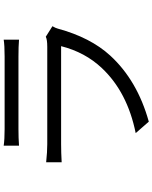

<svg xmlns="http://www.w3.org/2000/svg" viewBox="87 -872 826 1040"><g transform="rotate(-90 500.0 -352.0)"><path d="M878 -481Q868 -464 865 -452Q817 -275 719 -168Q584 -21 361 41L299 -30Q521 -75 651 -213Q737 -304 770 -434H239Q195 -434 141 -431V-515Q197 -509 239 -509H766Q806 -509 821 -517ZM231 -745Q264 -740 321 -740H714Q775 -740 805 -745V-662Q769 -665 713 -665H321Q272 -665 231 -662Z"/></g></svg>

Font: 思源黑体R
Style: Regular
Weight: 400
Designer: Ryoko NISHIZUKA  (kana & ideographs); Paul D. Hunt (Latin, Greek & Cyrillic); Wenlong ZHANG  (bopomofo); Sandoll Communi
Foundry: Adobe Systems Incorporated
Version: Version 1.00 June 24, 2014, initial release